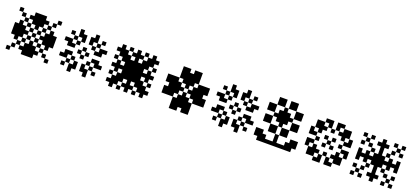

<svg xmlns="http://www.w3.org/2000/svg" viewBox="41 -1860 6393 2971"><g transform="rotate(20 3238.0 -375.0)"><path d="M62.5 -62.5H125V0H62.5ZM125 -125H187.5V-62.5H125ZM187.5 -187.5H250V-125H187.5ZM250 -250H312.5V-187.5H250ZM312.5 -312.5H375V-250H312.5ZM375 -375H437.5V-312.5H375ZM437.5 -437.5H500V-375H437.5ZM500 -500H562.5V-437.5H500ZM562.5 -562.5H625V-500H562.5ZM625 -625H687.5V-562.5H625ZM687.5 -687.5H750V-625H687.5ZM62.5 -687.5H125V-625H62.5ZM125 -625H187.5V-562.5H125ZM187.5 -562.5H250V-500H187.5ZM250 -500H312.5V-437.5H250ZM312.5 -437.5H375V-375H312.5ZM437.5 -312.5H500V-250H437.5ZM500 -250H562.5V-187.5H500ZM562.5 -187.5H625V-125H562.5ZM625 -125H687.5V-62.5H625ZM687.5 -62.5H750V0H687.5ZM500 -375H562.5V-312.5H500ZM562.5 -375H625V-312.5H562.5ZM562.5 -437.5H625V-375H562.5ZM562.5 -312.5H625V-250H562.5ZM625 -312.5H687.5V-250H625ZM625 -250H687.5V-187.5H625ZM625 -375H687.5V-312.5H625ZM625 -437.5H687.5V-375H625ZM625 -500H687.5V-437.5H625ZM687.5 -437.5H750V-375H687.5ZM687.5 -375H750V-312.5H687.5ZM687.5 -312.5H750V-250H687.5ZM375 -500H437.5V-437.5H375ZM375 -562.5H437.5V-500H375ZM437.5 -562.5H500V-500H437.5ZM312.5 -562.5H375V-500H312.5ZM312.5 -625H375V-562.5H312.5ZM250 -625H312.5V-562.5H250ZM375 -625H437.5V-562.5H375ZM437.5 -625H500V-562.5H437.5ZM500 -625H562.5V-562.5H500ZM437.5 -687.5H500V-625H437.5ZM375 -687.5H437.5V-625H375ZM312.5 -687.5H375V-625H312.5ZM375 -250H437.5V-187.5H375ZM375 -187.5H437.5V-125H375ZM437.5 -187.5H500V-125H437.5ZM312.5 -187.5H375V-125H312.5ZM312.5 -125H375V-62.5H312.5ZM375 -125H437.5V-62.5H375ZM437.5 -125H500V-62.5H437.5ZM500 -125H562.5V-62.5H500ZM250 -125H312.5V-62.5H250ZM312.5 -62.5H375V0H312.5ZM437.5 -62.5H500V0H437.5ZM375 -62.5H437.5V0H375ZM250 -375H312.5V-312.5H250ZM187.5 -375H250V-312.5H187.5ZM187.5 -437.5H250V-375H187.5ZM187.5 -312.5H250V-250H187.5ZM125 -312.5H187.5V-250H125ZM125 -375H187.5V-312.5H125ZM125 -437.5H187.5V-375H125ZM125 -500H187.5V-437.5H125ZM125 -250H187.5V-187.5H125ZM62.5 -312.5H125V-250H62.5ZM62.5 -375H125V-312.5H62.5ZM62.5 -437.5H125V-375H62.5Z M1125 -187.5H1187.5V-125H1125ZM1125 -125H1187.5V-62.5H1125ZM937.5 -250H1000V-187.5H937.5ZM875 -250H937.5V-187.5H875ZM1062.5 -125H1125V-62.5H1062.5ZM1062.5 -62.5H1125V0H1062.5ZM1062.5 -250H1125V-187.5H1062.5ZM1000 -187.5H1062.5V-125H1000ZM937.5 -125H1000V-62.5H937.5ZM1000 -312.5H1062.5V-250H1000ZM937.5 -312.5H1000V-250H937.5ZM1312.5 -187.5V-125H1250V-187.5ZM1312.5 -125V-62.5H1250V-125ZM1500 -250V-187.5H1437.5V-250ZM1562.5 -250V-187.5H1500V-250ZM1375 -125V-62.5H1312.5V-125ZM1375 -62.5V0H1312.5V-62.5ZM1375 -250V-187.5H1312.5V-250ZM1437.5 -187.5V-125H1375V-187.5ZM1500 -125V-62.5H1437.5V-125ZM1437.5 -312.5V-250H1375V-312.5ZM1500 -312.5V-250H1437.5V-312.5ZM1125 -500V-562.5H1187.5V-500ZM1125 -562.5V-625H1187.5V-562.5ZM937.5 -437.5V-500H1000V-437.5ZM875 -437.5V-500H937.5V-437.5ZM1062.5 -562.5V-625H1125V-562.5ZM1062.5 -625V-687.5H1125V-625ZM1062.5 -437.5V-500H1125V-437.5ZM1000 -500V-562.5H1062.5V-500ZM937.5 -562.5V-625H1000V-562.5ZM1000 -375V-437.5H1062.5V-375ZM937.5 -375V-437.5H1000V-375ZM1312.5 -500H1250V-562.5H1312.5ZM1312.5 -562.5H1250V-625H1312.5ZM1500 -437.5H1437.5V-500H1500ZM1562.5 -437.5H1500V-500H1562.5ZM1375 -562.5H1312.5V-625H1375ZM1375 -625H1312.5V-687.5H1375ZM1375 -437.5H1312.5V-500H1375ZM1437.5 -500H1375V-562.5H1437.5ZM1500 -562.5H1437.5V-625H1500ZM1437.5 -375H1375V-437.5H1437.5ZM1500 -375H1437.5V-437.5H1500ZM1187.5 -312.5H1250V-250H1187.5ZM1125 -375H1187.5V-312.5H1125ZM1187.5 -437.5H1250V-375H1187.5ZM1250 -375H1312.5V-312.5H1250Z M1937.5 -437.5H2000V-375H1937.5ZM1937.5 -375H2000V-312.5H1937.5ZM2000 -375H2062.5V-312.5H2000ZM2000 -437.5H2062.5V-375H2000ZM1937.5 -500H2000V-437.5H1937.5ZM1875 -437.5H1937.5V-375H1875ZM1875 -500H1937.5V-437.5H1875ZM1875 -562.5H1937.5V-500H1875ZM1812.5 -562.5H1875V-500H1812.5ZM1812.5 -500H1875V-437.5H1812.5ZM1812.5 -625H1875V-562.5H1812.5ZM1750 -562.5H1812.5V-500H1750ZM2062.5 -437.5H2125V-375H2062.5ZM2062.5 -375H2125V-312.5H2062.5ZM2062.5 -312.5H2125V-250H2062.5ZM2000 -312.5H2062.5V-250H2000ZM1937.5 -312.5H2000V-250H1937.5ZM2062.5 -500H2125V-437.5H2062.5ZM2125 -500H2187.5V-437.5H2125ZM2125 -437.5H2187.5V-375H2125ZM2125 -562.5H2187.5V-500H2125ZM2187.5 -562.5H2250V-500H2187.5ZM2187.5 -500H2250V-437.5H2187.5ZM2187.5 -625H2250V-562.5H2187.5ZM2250 -562.5H2312.5V-500H2250ZM2125 -312.5H2187.5V-250H2125ZM2062.5 -250H2125V-187.5H2062.5ZM2125 -250H2187.5V-187.5H2125ZM2187.5 -250H2250V-187.5H2187.5ZM2125 -187.5H2187.5V-125H2125ZM2187.5 -187.5H2250V-125H2187.5ZM2250 -187.5H2312.5V-125H2250ZM2187.5 -125H2250V-62.5H2187.5ZM1875 -312.5H1937.5V-250H1875ZM1875 -250H1937.5V-187.5H1875ZM1937.5 -250H2000V-187.5H1937.5ZM1812.5 -250H1875V-187.5H1812.5ZM1812.5 -187.5H1875V-125H1812.5ZM1875 -187.5H1937.5V-125H1875ZM1750 -187.5H1812.5V-125H1750ZM1812.5 -125H1875V-62.5H1812.5ZM2250 -625H2312.5V-562.5H2250ZM2312.5 -625H2375V-562.5H2312.5ZM2250 -687.5H2312.5V-625H2250ZM1750 -625H1812.5V-562.5H1750ZM1750 -687.5H1812.5V-625H1750ZM1687.5 -625H1750V-562.5H1687.5ZM1750 -125H1812.5V-62.5H1750ZM1750 -62.5H1812.5V0H1750ZM1687.5 -125H1750V-62.5H1687.5ZM2000 -687.5H2062.5V-625H2000ZM2000 -625H2062.5V-562.5H2000ZM2000 -562.5H2062.5V-500H2000ZM2000 -500H2062.5V-437.5H2000ZM2000 -250H2062.5V-187.5H2000ZM2000 -187.5H2062.5V-125H2000ZM2000 -125H2062.5V-62.5H2000ZM2000 -62.5H2062.5V0H2000ZM1687.5 -375H1750V-312.5H1687.5ZM1750 -375H1812.5V-312.5H1750ZM1812.5 -375H1875V-312.5H1812.5ZM1875 -375H1937.5V-312.5H1875ZM2125 -375H2187.5V-312.5H2125ZM2187.5 -375H2250V-312.5H2187.5ZM2250 -375H2312.5V-312.5H2250ZM2312.5 -375H2375V-312.5H2312.5ZM1687.5 -500H1750V-437.5H1687.5ZM1875 -687.5H1937.5V-625H1875ZM2125 -687.5H2187.5V-625H2125ZM2312.5 -500H2375V-437.5H2312.5ZM2312.5 -250H2375V-187.5H2312.5ZM2125 -62.5H2187.5V0H2125ZM1875 -62.5H1937.5V0H1875ZM1687.5 -250H1750V-187.5H1687.5ZM1750 -312.5H1812.5V-250H1750ZM1750 -437.5H1812.5V-375H1750ZM1937.5 -625H2000V-562.5H1937.5ZM2062.5 -625H2125V-562.5H2062.5ZM2250 -437.5H2312.5V-375H2250ZM2250 -312.5H2312.5V-250H2250ZM2062.5 -125H2125V-62.5H2062.5ZM1937.5 -125H2000V-62.5H1937.5ZM2312.5 -125H2375V-62.5H2312.5ZM2250 -125H2312.5V-62.5H2250ZM2250 -62.5H2312.5V0H2250Z M2562.5 -437.5H2625V-375H2562.5ZM2562.5 -500H2625V-437.5H2562.5ZM2562.5 -312.5H2625V-250H2562.5ZM2562.5 -250H2625V-187.5H2562.5ZM2625 -500H2687.5V-437.5H2625ZM2625 -437.5H2687.5V-375H2625ZM2625 -375H2687.5V-312.5H2625ZM2625 -312.5H2687.5V-250H2625ZM2625 -250H2687.5V-187.5H2625ZM2687.5 -250H2750V-187.5H2687.5ZM2687.5 -312.5H2750V-250H2687.5ZM2687.5 -375H2750V-312.5H2687.5ZM2687.5 -437.5H2750V-375H2687.5ZM2687.5 -500H2750V-437.5H2687.5ZM2750 -437.5H2812.5V-375H2750ZM2750 -375H2812.5V-312.5H2750ZM2750 -312.5H2812.5V-250H2750ZM2812.5 -375H2875V-312.5H2812.5ZM2875 -437.5H2937.5V-375H2875ZM2812.5 -500H2875V-437.5H2812.5ZM2875 -500H2937.5V-437.5H2875ZM2937.5 -500H3000V-437.5H2937.5ZM2750 -562.5H2812.5V-500H2750ZM2812.5 -562.5H2875V-500H2812.5ZM2875 -562.5H2937.5V-500H2875ZM2937.5 -562.5H3000V-500H2937.5ZM3000 -562.5H3062.5V-500H3000ZM3000 -625H3062.5V-562.5H3000ZM3000 -687.5H3062.5V-625H3000ZM2937.5 -687.5H3000V-625H2937.5ZM2812.5 -687.5H2875V-625H2812.5ZM2750 -687.5H2812.5V-625H2750ZM2750 -625H2812.5V-562.5H2750ZM2812.5 -625H2875V-562.5H2812.5ZM2875 -625H2937.5V-562.5H2875ZM2937.5 -625H3000V-562.5H2937.5ZM2937.5 -375H3000V-312.5H2937.5ZM3000 -437.5H3062.5V-375H3000ZM3062.5 -500H3125V-437.5H3062.5ZM3125 -500H3187.5V-437.5H3125ZM3187.5 -500H3250V-437.5H3187.5ZM3187.5 -437.5H3250V-375H3187.5ZM3187.5 -312.5H3250V-250H3187.5ZM3187.5 -250H3250V-187.5H3187.5ZM3000 -312.5H3062.5V-250H3000ZM3062.5 -250H3125V-187.5H3062.5ZM3125 -250H3187.5V-187.5H3125ZM3125 -312.5H3187.5V-250H3125ZM3125 -375H3187.5V-312.5H3125ZM3125 -437.5H3187.5V-375H3125ZM3062.5 -437.5H3125V-375H3062.5ZM3062.5 -375H3125V-312.5H3062.5ZM3062.5 -312.5H3125V-250H3062.5ZM3000 -375H3062.5V-312.5H3000ZM2875 -312.5H2937.5V-250H2875ZM2812.5 -250H2875V-187.5H2812.5ZM2875 -250H2937.5V-187.5H2875ZM2937.5 -250H3000V-187.5H2937.5ZM2812.5 -187.5H2875V-125H2812.5ZM2875 -187.5H2937.5V-125H2875ZM2937.5 -187.5H3000V-125H2937.5ZM3000 -187.5H3062.5V-125H3000ZM2750 -187.5H2812.5V-125H2750ZM2750 -125H2812.5V-62.5H2750ZM2750 -62.5H2812.5V0H2750ZM2812.5 -62.5H2875V0H2812.5ZM2937.5 -62.5H3000V0H2937.5ZM3000 -62.5H3062.5V0H3000ZM3000 -125H3062.5V-62.5H3000ZM2937.5 -125H3000V-62.5H2937.5ZM2875 -125H2937.5V-62.5H2875ZM2812.5 -125H2875V-62.5H2812.5Z M3625 -187.5H3687.5V-125H3625ZM3625 -125H3687.5V-62.5H3625ZM3437.5 -250H3500V-187.5H3437.5ZM3375 -250H3437.5V-187.5H3375ZM3562.5 -125H3625V-62.5H3562.5ZM3562.5 -62.5H3625V0H3562.5ZM3562.5 -250H3625V-187.5H3562.5ZM3500 -187.5H3562.5V-125H3500ZM3437.5 -125H3500V-62.5H3437.5ZM3500 -312.5H3562.5V-250H3500ZM3437.5 -312.5H3500V-250H3437.5ZM3812.5 -187.5V-125H3750V-187.5ZM3812.5 -125V-62.5H3750V-125ZM4000 -250V-187.5H3937.5V-250ZM4062.5 -250V-187.5H4000V-250ZM3875 -125V-62.5H3812.5V-125ZM3875 -62.5V0H3812.5V-62.5ZM3875 -250V-187.5H3812.5V-250ZM3937.5 -187.5V-125H3875V-187.5ZM4000 -125V-62.5H3937.5V-125ZM3937.5 -312.5V-250H3875V-312.5ZM4000 -312.5V-250H3937.5V-312.5ZM3625 -500V-562.5H3687.5V-500ZM3625 -562.5V-625H3687.5V-562.5ZM3437.5 -437.5V-500H3500V-437.5ZM3375 -437.5V-500H3437.5V-437.5ZM3562.5 -562.5V-625H3625V-562.5ZM3562.5 -625V-687.5H3625V-625ZM3562.5 -437.5V-500H3625V-437.5ZM3500 -500V-562.5H3562.5V-500ZM3437.5 -562.5V-625H3500V-562.5ZM3500 -375V-437.5H3562.5V-375ZM3437.5 -375V-437.5H3500V-375ZM3812.5 -500H3750V-562.5H3812.5ZM3812.5 -562.5H3750V-625H3812.5ZM4000 -437.5H3937.5V-500H4000ZM4062.5 -437.5H4000V-500H4062.5ZM3875 -562.5H3812.5V-625H3875ZM3875 -625H3812.5V-687.5H3875ZM3875 -437.5H3812.5V-500H3875ZM3937.5 -500H3875V-562.5H3937.5ZM4000 -562.5H3937.5V-625H4000ZM3937.5 -375H3875V-437.5H3937.5ZM4000 -375H3937.5V-437.5H4000ZM3687.5 -312.5H3750V-250H3687.5ZM3625 -375H3687.5V-312.5H3625ZM3687.5 -437.5H3750V-375H3687.5ZM3750 -375H3812.5V-312.5H3750Z M4312.5 -500H4375V-437.5H4312.5ZM4375 -562.5H4437.5V-500H4375ZM4375 -500H4437.5V-437.5H4375ZM4375 -437.5H4437.5V-375H4375ZM4437.5 -625H4500V-562.5H4437.5ZM4437.5 -562.5H4500V-500H4437.5ZM4437.5 -500H4500V-437.5H4437.5ZM4437.5 -437.5H4500V-375H4437.5ZM4437.5 -375H4500V-312.5H4437.5ZM4500 -562.5H4562.5V-500H4500ZM4500 -500H4562.5V-437.5H4500ZM4500 -437.5H4562.5V-375H4500ZM4562.5 -500H4625V-437.5H4562.5ZM4375 -687.5H4437.5V-625H4375ZM4375 -750H4437.5V-687.5H4375ZM4312.5 -750H4375V-687.5H4312.5ZM4312.5 -687.5H4375V-625H4312.5ZM4500 -687.5H4562.5V-625H4500ZM4500 -750H4562.5V-687.5H4500ZM4562.5 -750H4625V-687.5H4562.5ZM4562.5 -687.5H4625V-625H4562.5ZM4250 -562.5H4312.5V-500H4250ZM4187.5 -562.5H4250V-500H4187.5ZM4250 -625H4312.5V-562.5H4250ZM4187.5 -625H4250V-562.5H4187.5ZM4250 -437.5H4312.5V-375H4250ZM4187.5 -437.5H4250V-375H4187.5ZM4250 -375H4312.5V-312.5H4250ZM4187.5 -375H4250V-312.5H4187.5ZM4375 -312.5H4437.5V-250H4375ZM4312.5 -312.5H4375V-250H4312.5ZM4500 -312.5H4562.5V-250H4500ZM4562.5 -312.5H4625V-250H4562.5ZM4625 -562.5H4687.5V-500H4625ZM4687.5 -562.5H4750V-500H4687.5ZM4625 -625H4687.5V-562.5H4625ZM4687.5 -625H4750V-562.5H4687.5ZM4625 -437.5H4687.5V-375H4625ZM4687.5 -437.5H4750V-375H4687.5ZM4625 -375H4687.5V-312.5H4625ZM4687.5 -375H4750V-312.5H4687.5ZM4500 -250H4562.5V-187.5H4500ZM4562.5 -250H4625V-187.5H4562.5ZM4375 -250H4437.5V-187.5H4375ZM4312.5 -250H4375V-187.5H4312.5ZM4437.5 -62.5H4500V0H4437.5ZM4375 -62.5H4437.5V0H4375ZM4312.5 -62.5H4375V0H4312.5ZM4250 -62.5H4312.5V0H4250ZM4500 -62.5H4562.5V0H4500ZM4625 -62.5H4687.5V0H4625ZM4187.5 -125H4250V-62.5H4187.5ZM4687.5 -125H4750V-62.5H4687.5ZM4187.5 -187.5H4250V-125H4187.5ZM4125 -125H4187.5V-62.5H4125ZM4125 -187.5H4187.5V-125H4125ZM4187.5 -62.5H4250V0H4187.5ZM4250 -125H4312.5V-62.5H4250ZM4687.5 -187.5H4750V-125H4687.5ZM4750 -125H4812.5V-62.5H4750ZM4750 -187.5H4812.5V-125H4750ZM4625 -125H4687.5V-62.5H4625ZM4687.5 -62.5H4750V0H4687.5ZM4562.5 -62.5H4625V0H4562.5ZM4437.5 -187.5H4500V-125H4437.5ZM4437.5 -125H4500V-62.5H4437.5Z M5230.8 -375H5293.3V-312.5H5230.8ZM5168.3 -437.5H5230.8V-375H5168.3ZM5105.8 -562.5H5168.3V-500H5105.8ZM5043.3 -500H5105.8V-437.5H5043.3ZM5168.3 -312.5H5230.8V-250H5168.3ZM5043.3 -250H5105.8V-187.5H5043.3ZM5105.8 -187.5H5168.3V-125H5105.8ZM5293.3 -312.5H5355.8V-250H5293.3ZM5355.8 -187.5H5418.3V-125H5355.8ZM5418.3 -250H5480.8V-187.5H5418.3ZM5293.3 -437.5H5355.8V-375H5293.3ZM5355.8 -562.5H5418.3V-500H5355.8ZM5418.3 -500H5480.8V-437.5H5418.3ZM5168.3 -125H5230.8V-62.5H5168.3ZM5293.3 -125H5355.8V-62.5H5293.3ZM5480.8 -437.5H5543.3V-375H5480.8ZM5480.8 -312.5H5543.3V-250H5480.8ZM5543.3 -312.5H5605.8V-250H5543.3ZM5543.3 -437.5H5605.8V-375H5543.3ZM5168.3 -687.5H5230.8V-625H5168.3ZM5168.3 -625H5230.8V-562.5H5168.3ZM5293.3 -625H5355.8V-562.5H5293.3ZM5293.3 -687.5H5355.8V-625H5293.3ZM4918.3 -437.5H4980.8V-375H4918.3ZM4980.8 -437.5H5043.3V-375H4980.8ZM4980.8 -312.5H5043.3V-250H4980.8ZM4918.3 -312.5H4980.8V-250H4918.3ZM5105.8 -687.5H5168.3V-625H5105.8ZM5043.3 -625H5105.8V-562.5H5043.3ZM4918.3 -500H4980.8V-437.5H4918.3ZM4980.8 -562.5H5043.3V-500H4980.8ZM5355.8 -687.5H5418.3V-625H5355.8ZM5418.3 -625H5480.8V-562.5H5418.3ZM5480.8 -562.5H5543.3V-500H5480.8ZM5543.3 -500H5605.8V-437.5H5543.3ZM5480.8 -187.5H5543.3V-125H5480.8ZM5543.3 -250H5605.8V-187.5H5543.3ZM5418.3 -125H5480.8V-62.5H5418.3ZM5355.8 -62.5H5418.3V0H5355.8ZM5043.3 -125H5105.8V-62.5H5043.3ZM5105.8 -62.5H5168.3V0H5105.8ZM4918.3 -250H4980.8V-187.5H4918.3ZM4980.8 -187.5H5043.3V-125H4980.8ZM5293.3 -62.5H5355.8V0H5293.3ZM5168.3 -62.5H5230.8V0H5168.3ZM5043.3 -375H5105.8V-312.5H5043.3ZM5418.3 -375H5480.8V-312.5H5418.3ZM5230.8 -562.5H5293.3V-500H5230.8ZM5230.8 -187.5H5293.3V-125H5230.8ZM5043.3 -562.5H5105.8V-500H5043.3ZM5418.3 -562.5H5480.8V-500H5418.3ZM5418.3 -187.5H5480.8V-125H5418.3ZM5043.3 -187.5H5105.8V-125H5043.3ZM4980.8 -125H5043.3V-62.5H4980.8ZM5480.8 -125H5543.3V-62.5H5480.8ZM5480.8 -625H5543.3V-562.5H5480.8ZM4980.8 -625H5043.3V-562.5H4980.8Z M6038.5 -687.5H6101V-625H6038.5ZM6038.5 -625H6101V-562.5H6038.5ZM6038.5 -562.5H6101V-500H6038.5ZM6038.5 -500H6101V-437.5H6038.5ZM6038.5 -437.5H6101V-375H6038.5ZM6038.5 -375H6101V-312.5H6038.5ZM6038.5 -312.5H6101V-250H6038.5ZM6038.5 -250H6101V-187.5H6038.5ZM6038.5 -187.5H6101V-125H6038.5ZM6038.5 -125H6101V-62.5H6038.5ZM6038.5 -62.5H6101V0H6038.5ZM6101 -375H6163.5V-312.5H6101ZM5976 -375H6038.5V-312.5H5976ZM5976 -437.5H6038.5V-375H5976ZM6101 -437.5H6163.5V-375H6101ZM6101 -312.5H6163.5V-250H6101ZM5976 -312.5H6038.5V-250H5976ZM5913.5 -250H5976V-187.5H5913.5ZM5851 -187.5H5913.5V-125H5851ZM5788.5 -125H5851V-62.5H5788.5ZM6163.5 -250H6226V-187.5H6163.5ZM6226 -187.5H6288.5V-125H6226ZM6288.5 -125H6351V-62.5H6288.5ZM6163.5 -500H6226V-437.5H6163.5ZM6226 -562.5H6288.5V-500H6226ZM6288.5 -625H6351V-562.5H6288.5ZM5913.5 -500H5976V-437.5H5913.5ZM5851 -562.5H5913.5V-500H5851ZM5788.5 -625H5851V-562.5H5788.5ZM5913.5 -375H5976V-312.5H5913.5ZM5851 -375H5913.5V-312.5H5851ZM5788.5 -375H5851V-312.5H5788.5ZM5726 -375H5788.5V-312.5H5726ZM6163.5 -375H6226V-312.5H6163.5ZM6226 -375H6288.5V-312.5H6226ZM6288.5 -375H6351V-312.5H6288.5ZM6351 -375H6413.5V-312.5H6351ZM5976 -125H6038.5V-62.5H5976ZM6101 -125H6163.5V-62.5H6101ZM5976 -625H6038.5V-562.5H5976ZM6101 -625H6163.5V-562.5H6101ZM5851 -437.5H5913.5V-375H5851ZM5851 -312.5H5913.5V-250H5851ZM6226 -437.5H6288.5V-375H6226ZM6226 -312.5H6288.5V-250H6226ZM6351 -437.5H6413.5V-375H6351ZM6351 -312.5H6413.5V-250H6351ZM5726 -437.5H5788.5V-375H5726ZM5726 -312.5H5788.5V-250H5726ZM5851 -62.5H5913.5V0H5851ZM5726 -187.5H5788.5V-125H5726ZM6226 -62.5H6288.5V0H6226ZM6351 -187.5H6413.5V-125H6351ZM6351 -62.5H6413.5V0H6351ZM5726 -62.5H5788.5V0H5726ZM5726 -562.5H5788.5V-500H5726ZM5851 -687.5H5913.5V-625H5851ZM5726 -687.5H5788.5V-625H5726ZM6226 -687.5H6288.5V-625H6226ZM6351 -687.5H6413.5V-625H6351ZM6351 -562.5H6413.5V-500H6351Z"/></g></svg>

Font: Yarndings 12
Style: Regular
Weight: 400
Designer: Sarah Cadigan-Fried
Version: Version 1.000; ttfautohint (v1.8.4.7-5d5b)